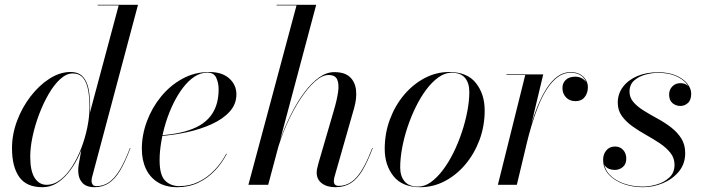

<svg xmlns="http://www.w3.org/2000/svg" viewBox="-20 -770 2925 800"><path d="M374 10Q339 10 322.5 -9Q306 -28 306 -58Q306 -62 306.2 -69.5Q306.5 -77 308 -85L319.5 -149L345 -233L352.5 -292.5L474.5 -747.5H387V-750H555L363.5 -31.5Q361.5 -23.5 361.5 -15.5Q361.5 -7.5 366 -1Q370.5 5.5 382 5.5Q410.5 5.5 434 -10.5Q457.5 -26.5 479 -62Q500.5 -97.5 521.5 -153.5L523.5 -153Q502 -95.5 480.5 -59.5Q459 -23.5 433.2 -6.8Q407.5 10 374 10ZM157 10Q90 10 60 -32.8Q30 -75.5 30 -152.5Q30 -210 51 -266.2Q72 -322.5 107.5 -368.5Q143 -414.5 186.2 -442.2Q229.5 -470 273.5 -470Q308.5 -470 326.2 -449.5Q344 -429 349.8 -395.8Q355.5 -362.5 355.5 -324Q355.5 -291 349.2 -253.5Q343 -216 331 -178.5Q319 -141 301.8 -107.2Q284.5 -73.5 262.2 -47Q240 -20.5 213.8 -5.2Q187.5 10 157 10ZM174 0Q204 0 231 -20.5Q258 -41 280.2 -75.8Q302.5 -110.5 318.8 -153Q335 -195.5 344 -240Q353 -284.5 353 -324Q353 -363 347.2 -394.8Q341.5 -426.5 326.2 -445.2Q311 -464 283 -464Q257 -464 231.5 -441Q206 -418 183.5 -379.5Q161 -341 143.5 -295Q126 -249 116 -202.5Q106 -156 106 -117.5Q106 -57.5 124.5 -28.8Q143 0 174 0Z M719 10Q671 10 638 -10.2Q605 -30.5 588 -66.5Q571 -102.5 571 -150Q571 -207.5 592 -264.2Q613 -321 651 -367.5Q689 -414 740.2 -442Q791.5 -470 851.5 -470Q905.5 -470 935.2 -443.2Q965 -416.5 965 -377Q965 -336 937 -305Q909 -274 862.2 -252.8Q815.5 -231.5 759.2 -219.2Q703 -207 646 -203V-206Q691.5 -209 729.8 -217.2Q768 -225.5 797.8 -239.8Q827.5 -254 848.2 -275.8Q869 -297.5 880 -328Q891 -358.5 891 -398Q891 -423.5 881.2 -445.5Q871.5 -467.5 844.5 -467.5Q816 -467.5 790.2 -450.5Q764.5 -433.5 742.2 -404.2Q720 -375 702 -338Q684 -301 671.2 -260Q658.5 -219 651.8 -178.5Q645 -138 645 -102.5Q645 -40 668.2 -17.2Q691.5 5.5 726.5 5.5Q771 5.5 808 -12.8Q845 -31 874.2 -61.8Q903.5 -92.5 923 -130L925 -129Q905.5 -91 875.8 -59.5Q846 -28 806.8 -9Q767.5 10 719 10Z M1015 0 1215.5 -747.5H1132.5V-750H1297.5L1097.5 0ZM1377.5 10Q1342.5 10 1321 -6.2Q1299.5 -22.5 1299.5 -51Q1299.5 -59 1301.8 -69.2Q1304 -79.5 1307.5 -92L1370.5 -308Q1383.5 -351.5 1388.5 -385.2Q1393.5 -419 1385.2 -438.2Q1377 -457.5 1349 -457.5Q1322.5 -457.5 1291.8 -430Q1261 -402.5 1230.8 -356Q1200.5 -309.5 1174.8 -251.8Q1149 -194 1132.5 -133H1131Q1140.5 -171 1158.2 -216.5Q1176 -262 1199.2 -306.5Q1222.5 -351 1250.5 -388Q1278.5 -425 1309.5 -447.2Q1340.5 -469.5 1373 -469.5Q1416.5 -469.5 1438.2 -448.8Q1460 -428 1463.5 -394Q1467 -360 1455.5 -319.5L1373.5 -32.5Q1372.5 -29 1371.8 -24.2Q1371 -19.5 1371 -15.5Q1371 4.5 1391.5 4.5Q1434 4.5 1466.5 -32.2Q1499 -69 1531 -153.5L1533 -153Q1511.5 -95.5 1489.8 -59.5Q1468 -23.5 1441.2 -6.8Q1414.5 10 1377.5 10Z M1731.5 10Q1656 10 1619.5 -36Q1583 -82 1583 -149.5Q1583 -215 1604.8 -273Q1626.5 -331 1664 -375.2Q1701.5 -419.5 1749.8 -444.8Q1798 -470 1851 -470Q1927 -470 1963.2 -423.8Q1999.5 -377.5 1999.5 -310Q1999.5 -244.5 1977.8 -186.5Q1956 -128.5 1918.5 -84.2Q1881 -40 1832.8 -15Q1784.5 10 1731.5 10ZM1722 7.5Q1749.5 7.5 1775.5 -11.2Q1801.5 -30 1825.5 -61.8Q1849.5 -93.5 1869.5 -134Q1889.5 -174.5 1904.2 -218.8Q1919 -263 1927.2 -306.5Q1935.5 -350 1935.5 -387Q1935.5 -424 1917.5 -445.5Q1899.5 -467 1861 -467Q1834 -467 1807.5 -448.2Q1781 -429.5 1757 -397.8Q1733 -366 1713 -325.5Q1693 -285 1678.2 -240.8Q1663.5 -196.5 1655.5 -153.2Q1647.5 -110 1647.5 -72.5Q1647.5 -36 1665.8 -14.2Q1684 7.5 1722 7.5Z M2054.5 0 2168.5 -457.5H2090.5V-460H2243.5L2133.5 0ZM2172 -172Q2180.5 -208.5 2192.5 -249Q2204.5 -289.5 2220.5 -328.8Q2236.5 -368 2256.5 -399.8Q2276.5 -431.5 2301.5 -450.5Q2326.5 -469.5 2357 -469.5Q2391 -469.5 2410.2 -450.8Q2429.5 -432 2429.5 -406.5Q2429.5 -382.5 2416.2 -365.5Q2403 -348.5 2378 -348.5Q2353.5 -348.5 2338.5 -364.2Q2323.5 -380 2323.5 -403.5Q2323.5 -424 2337.5 -437.2Q2351.5 -450.5 2377.5 -450.5Q2398 -450.5 2413.2 -438Q2428.5 -425.5 2428.5 -406.5H2426.5Q2426.5 -431 2408.5 -449Q2390.5 -467 2357 -467Q2327.5 -467 2302.8 -448Q2278 -429 2258 -397.5Q2238 -366 2222.5 -327Q2207 -288 2195 -247.8Q2183 -207.5 2174.5 -172Z M2658.5 10Q2616.5 10 2578.8 -3.2Q2541 -16.5 2517 -42.2Q2493 -68 2493 -105Q2493 -127 2506.2 -143.2Q2519.5 -159.5 2543 -159.5Q2563.5 -159.5 2576.5 -145.2Q2589.5 -131 2589.5 -109Q2589.5 -86 2575 -74Q2560.5 -62 2541.5 -62Q2528.5 -62 2517.5 -66.5Q2506.5 -71 2500.2 -80.5Q2494 -90 2494 -105H2496Q2496 -68 2519.2 -43Q2542.5 -18 2579.8 -5.2Q2617 7.5 2658 7.5Q2686 7.5 2716.8 -1.5Q2747.5 -10.5 2769 -30.5Q2790.5 -50.5 2790.5 -83.5Q2790.5 -111.5 2773.5 -133Q2756.5 -154.5 2729.8 -172.5Q2703 -190.5 2672.5 -207.5Q2642 -224.5 2615 -243.8Q2588 -263 2571 -286.8Q2554 -310.5 2554 -342Q2554 -379 2575.5 -407.8Q2597 -436.5 2635 -452.8Q2673 -469 2722 -469Q2766 -469 2796.8 -455.5Q2827.5 -442 2843.8 -421.5Q2860 -401 2860 -380Q2860 -353 2846.2 -340.8Q2832.5 -328.5 2815 -328.5Q2796.5 -328.5 2782.2 -340.2Q2768 -352 2768 -376.5Q2768 -396 2781.2 -409.8Q2794.5 -423.5 2815 -423.5Q2836 -423.5 2847.5 -411.2Q2859 -399 2859 -380H2857Q2857 -400.5 2841.5 -420.2Q2826 -440 2796 -453.2Q2766 -466.5 2722 -466.5Q2696.5 -466.5 2669 -459Q2641.5 -451.5 2622.2 -434.5Q2603 -417.5 2603 -388Q2603 -363 2619.8 -344Q2636.5 -325 2662.8 -308.8Q2689 -292.5 2719 -276.2Q2749 -260 2775.2 -240Q2801.5 -220 2818.2 -194Q2835 -168 2835 -132Q2835 -87.5 2809 -55.8Q2783 -24 2742.5 -7Q2702 10 2658.5 10Z"/></svg>

Font: Bodoni Moda 72pt
Style: Italic
Weight: 400
Italic angle: -13°
Designer: Owen Earl
Foundry: indestructible type
Version: Version 2.005